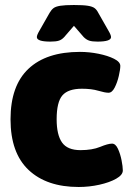

<svg xmlns="http://www.w3.org/2000/svg" viewBox="-20 -738 525 766"><path d="M294 8Q166 8 94 -60Q22 -128 22 -262Q22 -396 93.5 -463.5Q165 -531 299 -531Q336 -531 373 -523.5Q410 -516 435 -503.5Q460 -491 460 -475Q460 -461 454 -435Q448 -409 437.5 -388.5Q427 -368 413 -368Q399 -368 372 -376Q345 -384 307 -384Q252 -384 229 -357.5Q206 -331 206 -262Q206 -200 227.5 -169.5Q249 -139 301 -139Q348 -139 379.5 -152Q411 -165 427 -165Q441 -165 450.5 -144.5Q460 -124 465 -98.5Q470 -73 470 -58Q470 -40 443.5 -25Q417 -10 376.5 -1Q336 8 294 8ZM181 -572Q127 -572 127 -590Q127 -598 137 -615L178 -687Q185 -699 193.5 -705.5Q202 -712 220.5 -715Q239 -718 275 -718Q312 -718 330.5 -715Q349 -712 357.5 -705.5Q366 -699 372 -687L413 -615Q423 -598 423 -590Q423 -572 369 -572Q347 -572 335.5 -576Q324 -580 314 -590L275 -635L236 -590Q227 -580 215.5 -576Q204 -572 181 -572Z"/></svg>

Font: Asap Black
Style: Regular
Weight: 900
Designer: Pablo Cosgaya
Foundry: Omnibus-Type
Version: Version 3.001; ttfautohint (v1.8.4.7-5d5b)